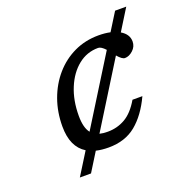

<svg xmlns="http://www.w3.org/2000/svg" viewBox="-127 -822 904 938"><g transform="rotate(-20 325.0 -353.5)"><path d="M130.5 0 202.5 -115.5Q135.5 -156.5 135.5 -263Q135.5 -338 159 -403Q182.5 -468 225.2 -517.2Q268 -566.5 326 -594Q384 -621.5 453 -621.5Q486.5 -621.5 514 -615.5L571 -707H629L561 -597.5Q600 -574.5 600 -536.5Q600 -510.5 579.8 -491.8Q559.5 -473 537.5 -473Q523 -473 500 -500L293.5 -168Q311 -163.5 336 -163.5Q385 -163.5 426.5 -187.2Q468 -211 502 -269H553.5Q513.5 -183 456.5 -136.2Q399.5 -89.5 314 -89.5Q277.5 -89.5 248.5 -96.5L188.5 0ZM430.5 -564.5Q372 -564.5 326.5 -528Q281 -491.5 254.8 -428.2Q228.5 -365 228.5 -285Q228.5 -222.5 251.5 -194L467.5 -541Q446 -564.5 430.5 -564.5Z"/></g></svg>

Font: Newsreader 6pt
Style: Italic
Weight: 400
Italic angle: -17°
Designer: Hugues Gentile
Foundry: Production Type
Version: Version 1.003; ttfautohint (v1.8.3)